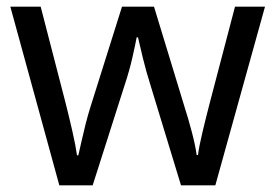

<svg xmlns="http://www.w3.org/2000/svg" viewBox="-20 -557 826 576"><path d="M523 -1 431 -303Q418 -344 408.5 -383.5Q399 -423 394 -445H390Q386 -423 377 -383.5Q368 -344 354 -302L258 -1H158L11 -537H102L176 -251Q187 -208 197 -164Q207 -120 211 -91H215Q219 -108 224.5 -133Q230 -158 237 -185.5Q244 -213 251 -235L346 -537H442L534 -235Q545 -201 555.5 -161Q566 -121 570 -92H574Q577 -117 587.5 -161Q598 -205 610 -251L685 -537H775L626 -1Z"/></svg>

Font: Noto Sans IKEA
Style: Regular
Weight: 400
Designer: Monotype Design Team
Foundry: Monotype Imaging Inc.
Version: Version 2.001